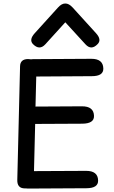

<svg xmlns="http://www.w3.org/2000/svg" viewBox="-20 -1077 665 1117"><path d="M359.9 -1056.6Q380.9 -1057.1 402.8 -1033.2L538.6 -883.8Q572.8 -846.2 548.3 -820.8Q511.2 -781.7 477.1 -819.3L359.9 -947.3L243.7 -819.3Q209.5 -781.7 171.4 -820.8Q147.9 -846.2 182.1 -883.8L317.4 -1033.2Q338.9 -1057.1 359.9 -1056.6ZM171.9 -732.9 510.7 -734.9Q579.6 -735.4 581.1 -678.7Q582.5 -633.8 513.7 -633.8Q352.1 -632.8 190.9 -631.8L186.5 -457L456.5 -458.5Q525.4 -459 526.9 -402.8Q528.3 -358.4 459.5 -357.4L184.6 -356L177.7 -81.5L480.5 -83Q549.3 -83.5 550.8 -27.3Q552.2 17.6 483.4 18.1L141.6 20Q135.7 20 130.9 19Q127 19 123 19Q79.1 18.1 80.6 -30.8L96.7 -691.4Q97.7 -732.9 142.6 -733.4Q152.8 -733.4 160.6 -731.9Q166 -732.9 171.9 -732.9Z"/></svg>

Font: Comic Relief LRS
Style: Regular
Weight: 400
Designer: Jeff Davis
Foundry: Loudifier
Version: Version 1.0